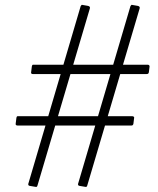

<svg xmlns="http://www.w3.org/2000/svg" viewBox="-20 -762 643 783"><path d="M133 -6Q132 -2 130 -0.5Q128 1 125 0L101 -4Q97 -5 96 -7Q95 -9 95 -11L309 -737Q311 -740 312.5 -741.5Q314 -743 316 -742L339 -738Q344 -737 346 -734Q348 -731 346 -726ZM336 -6Q335 -2 333 -0.5Q331 1 328 0L304 -4Q300 -5 299 -7Q298 -9 298 -11L512 -737Q514 -740 515.5 -741.5Q517 -743 519 -742L542 -738Q547 -737 549 -734Q551 -731 549 -726ZM524 -257Q523 -253 521 -251.5Q519 -250 514 -250H52Q48 -250 45.5 -252Q43 -254 44 -258L47 -282Q48 -286 49 -287Q50 -288 52 -288H520Q523 -288 525.5 -286Q528 -284 527 -281ZM587 -467Q586 -463 584 -461.5Q582 -460 577 -460H114Q110 -460 108 -462Q106 -464 107 -468L110 -492Q111 -496 112 -497Q113 -498 115 -498H583Q586 -498 588 -496Q590 -494 590 -491Z"/></svg>

Font: Libre Franklin Thin
Style: Italic
Weight: 100
Italic angle: -8°
Designer: Pablo Impallari, Rodrigo Fuenzalida, Nhung Nguyen
Foundry: Impallari Type
Version: Version 3.000